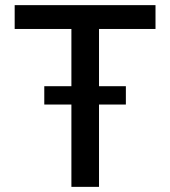

<svg xmlns="http://www.w3.org/2000/svg" viewBox="-20 -727 662 747"><path d="M37.1 -707H585V-614.3H365.2V-391.6H469.7V-320.3H365.2V0H257.8V-320.3H152.3V-391.6H257.8V-614.3H37.1Z"/></svg>

Font: Pretendard Std Medium
Style: Regular
Weight: 500
Designer: Base glyphs from Inter by Rasmus Andersson; Hangeul glyphs from Noto Sans CJK(Source Han Sans) by Jang Soo-young and Kan
Foundry: Kil Hyung-jin
Version: Version 1.309